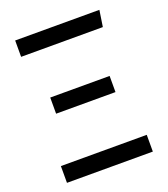

<svg xmlns="http://www.w3.org/2000/svg" viewBox="-128 -780 764 872"><g transform="rotate(-20 254.0 -344.0)"><path d="M461 0H46V-81H461ZM394 -312H107V-390H394ZM441 -609H46V-688H453Z"/></g></svg>

Font: FiraSans
Style: Regular
Weight: 350
Designer: Carrois Corporate & Edenspiekermann AG
Foundry: Carrois Corporate GbR & Edenspiekermann AG
Version: Version 3.106;PS 003.106;hotconv 1.0.70;makeotf.lib2.5.58329